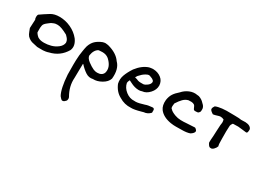

<svg xmlns="http://www.w3.org/2000/svg" viewBox="-47 -1063 2761 2076"><g transform="rotate(30 1333.5 -25.0)"><path d="M221 5Q170 -6 150.5 -11Q131 -16 109 -31.5Q87 -47 76.5 -68Q66 -89 50 -133L55 -239Q48 -250 48 -271Q48 -292 55 -302Q98 -333 164 -374Q206 -399 269 -399Q343 -399 411.5 -367Q480 -335 525 -279Q577 -208 550 -146Q486 -36 360 -7Q344 -1 324.5 2Q305 5 293 5.5Q281 6 255 5.5Q229 5 221 5ZM262 -71Q302 -71 345.5 -82.5Q389 -94 426 -122.5Q463 -151 468 -190Q467 -202 464.5 -211Q462 -220 456.5 -228.5Q451 -237 447.5 -241Q444 -245 435.5 -254Q427 -263 424 -266Q339 -313 295 -313Q264 -313 251 -307Q223 -296 221 -294Q215 -289 202 -280Q189 -271 184 -266Q151 -241 148 -217Q145 -205 144.5 -191Q144 -177 144.5 -160Q145 -143 145 -133Q152 -119 168 -102.5Q184 -86 196 -83Q219 -71 262 -71Z M757 371Q749 372 745 372.5Q741 373 734 367.5Q727 362 724 358.5Q721 355 715 348Q709 341 707 339Q667 267 656 99Q656 91 655.5 39.5Q655 -12 655 -25Q655 -38 656 -79.5Q657 -121 660 -143.5Q663 -166 668 -200.5Q673 -235 681 -267Q697 -316 727.5 -345Q758 -374 808 -394Q829 -400 842 -400Q849 -400 875 -396Q993 -365 1042 -292Q1106 -230 1093 -103Q1078 -56 1022.5 -24.5Q967 7 916 4Q870 15 828.5 -11.5Q787 -38 745 -84H741Q741 -75 739.5 -7.5Q738 60 738 93Q730 200 789 301Q799 320 789 346Q769 369 757 371ZM920 -78Q980 -78 998 -122Q1020 -196 947 -267Q925 -288 895.5 -295.5Q866 -303 815 -297Q767 -274 755 -198Q756 -166 798 -134Q838 -104 871 -89Q895 -78 920 -78Z M1177 -87Q1164 -140 1182.5 -191.5Q1201 -243 1240 -302Q1303 -384 1380 -409L1396 -412Q1419 -416 1432 -415Q1488 -413 1529 -381Q1570 -349 1573 -294Q1574 -241 1533 -196Q1492 -151 1443 -147Q1425 -140 1404 -140Q1353 -140 1298 -169L1268 -184Q1255 -158 1255 -144Q1266 -88 1315.5 -49.5Q1365 -11 1422 -15Q1456 -11 1513 -29L1542 -37Q1572 -49 1625 -53Q1649 -56 1652 -34V0Q1618 37 1571 40L1546 47Q1465 70 1427 68Q1347 73 1280 31Q1211 -5 1177 -87ZM1302 -240Q1326 -232 1331 -232Q1339 -228 1347 -225Q1355 -222 1365.5 -221Q1376 -220 1381 -220Q1386 -220 1400.5 -220Q1415 -220 1417 -220Q1439 -224 1462.5 -242.5Q1486 -261 1490 -281Q1499 -312 1443 -330L1425 -336Q1405 -336 1382.5 -322Q1360 -308 1350 -298.5Q1340 -289 1317 -265L1306 -247Z M2022 0Q2009 0 1986.5 0.5Q1964 1 1951 1Q1938 1 1919 0Q1900 -1 1884 -4Q1784 -21 1738 -81Q1706 -124 1713 -195Q1720 -242 1740.5 -274Q1761 -306 1802 -341Q1836 -380 1884 -400Q1932 -420 1979 -411Q2000 -412 2022.5 -400Q2045 -388 2054.5 -379Q2064 -370 2087 -347Q2101 -329 2103 -313Q2105 -297 2102 -275Q2089 -251 2076 -250Q2073 -250 2058 -248.5Q2043 -247 2035 -250Q2027 -253 2023 -263Q2009 -298 1999 -304Q1984 -314 1963 -315Q1942 -316 1926 -314Q1891 -305 1865 -278.5Q1839 -252 1811 -208Q1811 -206 1808.5 -188.5Q1806 -171 1808 -157Q1810 -143 1821 -138Q1837 -118 1889 -99Q1921 -87 1960 -86Q1999 -85 2027 -88L2135 -94Q2143 -91 2153 -80.5Q2163 -70 2163 -63Q2163 -39 2123 -14Q2085 0 2022 0Z M2390 14Q2371 17 2352 -20Q2345 -26 2348.5 -66Q2352 -106 2352 -112Q2354 -134 2355 -181Q2356 -228 2359 -255Q2359 -260 2361.5 -271Q2364 -282 2363.5 -293.5Q2363 -305 2359 -323Q2338 -334 2316 -334Q2302 -334 2278 -325.5Q2254 -317 2230 -314Q2227 -316 2218 -322Q2209 -328 2205 -331.5Q2201 -335 2195.5 -341Q2190 -347 2188.5 -353.5Q2187 -360 2189 -368Q2188 -373 2205 -399Q2268 -426 2404 -421Q2425 -422 2446.5 -420.5Q2468 -419 2495 -419Q2524 -413 2551 -416Q2578 -419 2606.5 -413Q2635 -407 2650 -387Q2655 -380 2656.5 -372.5Q2658 -365 2656 -351.5Q2654 -338 2654 -336Q2649 -327 2641 -324Q2629 -325 2591 -330Q2553 -335 2535 -336Q2512 -334 2491.5 -335Q2471 -336 2466 -332Q2450 -308 2450 -298Q2448 -280 2447 -227Q2448 -213 2447.5 -135Q2447 -57 2455 -45Q2449 -24 2429 -3Q2409 18 2390 14Z"/></g></svg>

Font: Excalifont
Style: Regular
Weight: 400
Designer: Your Own Font Foundry (Virgil); Ján Filípek / DizajnDesign (Excalifont, modifications)
Foundry: Your Own Font Foundry (Virgil); Ján Filípek / DizajnDesign (Excalifont, modifications)
Version: Version 1.000;Glyphs 3.2 (3227)